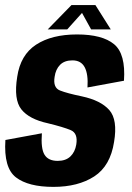

<svg xmlns="http://www.w3.org/2000/svg" viewBox="-22 -738 522 762"><path d="M190 3.7Q287.9 3.7 352 -37.8Q416 -79.4 430.7 -174.7Q445.6 -262.8 411.8 -301.2Q377.9 -339.6 302.8 -355.6Q244.5 -367.6 216 -378.9Q187.6 -390.2 194.8 -433.2Q198.9 -463.1 216.5 -480.8Q234 -498.4 265.5 -498.4Q299.5 -498.4 314 -471.3Q328.6 -444.1 325.2 -390.9L470 -417.6Q477.4 -524.1 430.6 -562.7Q383.8 -601.3 283.6 -601.3Q183.4 -601.3 121.2 -560.7Q59 -520 46.3 -433.1Q31.8 -342.8 62.8 -303.9Q93.7 -265 167.9 -248.8Q229.6 -233.8 258.8 -221.5Q288 -209.1 280.7 -164.4Q275.8 -134.7 257.4 -117.1Q239 -99.5 206.9 -99.5Q169.8 -99.5 154.8 -123.8Q139.7 -148.2 144.2 -209.1L-0.6 -182.4Q-7.8 -71.6 41.4 -34Q90.7 3.7 190 3.7ZM167.3 -621.2H244.7L303.5 -686.7L339.7 -621.2H417.7L356.6 -718H261.8Z"/></svg>

Font: Anybody Thin Condensed
Style: Italic
Weight: 100
Width: 3
Italic angle: -10°
Version: Version 1.113;gftools[0.9.25]